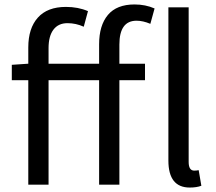

<svg xmlns="http://www.w3.org/2000/svg" viewBox="-20 -829 968 862"><path d="M832 13Q736 13 736 -108V-796H827V-102Q827 -63 852 -63Q862 -63 872 -65L884 5Q863 13 832 13ZM425 0V-469H198V0H107V-469H33V-538L107 -543V-616Q107 -702 150 -750Q193 -798 276 -798Q331 -798 375 -779L356 -709Q321 -725 283 -725Q242 -725 220 -696Q198 -667 198 -613V-543H425V-630Q425 -715 464.5 -762Q504 -809 584 -809Q633 -809 674 -791L655 -722Q622 -736 593 -736Q516 -736 516 -629V-543H631V-469H516V0Z"/></svg>

Font: Noto Sans SC
Style: Regular
Weight: 400
Designer: Ryoko NISHIZUKA  (kana, bopomofo & ideographs); Paul D. Hunt (Latin, Greek & Cyrillic); Sandoll Communications , Soo-you
Foundry: Adobe
Version: Version 2.002;hotconv 1.0.116;makeotfexe 2.5.65601